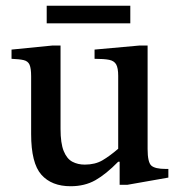

<svg xmlns="http://www.w3.org/2000/svg" viewBox="-20 -636 629 666"><path d="M225 10Q159 10 123.5 -30Q88 -70 88 -171V-371Q88 -399 82.5 -411.5Q77 -424 62 -427.5Q47 -431 20 -432V-464L161 -478H190V-189Q190 -139 201 -112Q212 -85 231 -75Q250 -65 274 -65Q310 -65 335.5 -80Q361 -95 390 -120V-373Q390 -400 383 -412.5Q376 -425 358.5 -428.5Q341 -432 308 -432V-464L463 -478H492V-119Q492 -73 505 -61.5Q518 -50 555 -50H564V-20L422 5H395V-75H390Q348 -32 311 -11Q274 10 225 10ZM432 -555H142V-616H432Z"/></svg>

Font: STIX Two Text Medium
Style: Regular
Weight: 500
Designer: Ross Mills, John Hudson & Paul Hanslow, Tiro Typeworks Ltd; with prior portions MicroPress Inc., and Coen Hoffman.
Foundry: Tiro Typeworks Ltd
Version: Version 2.13 b171